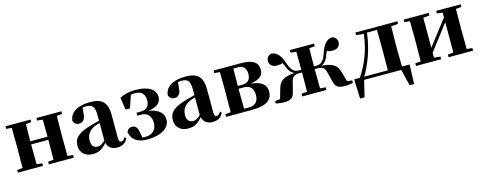

<svg xmlns="http://www.w3.org/2000/svg" viewBox="-30 -1277 5491 2185"><g transform="rotate(-15 2715.5 -185.0)"><path d="M693 -516V-546H399V-516L464 -509C465 -454 466 -371 466 -308H263C263 -371 264 -454 265 -509L330 -516V-546H34V-516L99 -510C100 -451 101 -364 101 -308V-238C101 -182 100 -95 99 -37L34 -31V0H330V-31L265 -37C264 -95 263 -186 263 -271H466C466 -186 465 -95 464 -37L399 -31V0H693V-31L629 -37C628 -95 627 -182 627 -238V-308C627 -364 628 -451 629 -509Z M1079 -97C1042 -64 1019 -51 992 -51C945 -51 917 -79 917 -139C917 -212 954 -259 1024 -288C1036 -293 1056 -299 1079 -305ZM1311 -75C1292 -45 1281 -37 1266 -37C1247 -37 1235 -50 1235 -88V-357C1235 -502 1178 -563 1036 -563C881 -563 794 -503 786 -409C794 -376 819 -358 855 -358C893 -358 927 -385 930 -453L937 -524C952 -527 965 -528 979 -528C1055 -528 1079 -497 1079 -393V-332C1044 -323 1009 -314 981 -306C820 -259 768 -210 768 -119C768 -35 828 17 914 17C994 17 1032 -14 1083 -70C1098 -16 1135 17 1201 17C1265 17 1303 -6 1328 -61Z M1404 -376H1456L1506 -525C1521 -527 1538 -528 1557 -528C1629 -528 1668 -491 1669 -419C1670 -348 1637 -309 1561 -309H1514V-274H1563C1644 -274 1676 -213 1676 -147C1676 -68 1626 -18 1544 -18C1530 -18 1519 -18 1508 -19L1492 -96C1482 -152 1454 -167 1422 -168C1396 -169 1365 -151 1359 -117C1378 -28 1442 17 1557 17C1723 17 1824 -51 1824 -145C1824 -214 1784 -270 1655 -295C1765 -314 1804 -358 1804 -419C1803 -510 1718 -563 1566 -563C1497 -563 1442 -552 1382 -521Z M2203 -97C2166 -64 2143 -51 2116 -51C2069 -51 2041 -79 2041 -139C2041 -212 2078 -259 2148 -288C2160 -293 2180 -299 2203 -305ZM2435 -75C2416 -45 2405 -37 2390 -37C2371 -37 2359 -50 2359 -88V-357C2359 -502 2302 -563 2160 -563C2005 -563 1918 -503 1910 -409C1918 -376 1943 -358 1979 -358C2017 -358 2051 -385 2054 -453L2061 -524C2076 -527 2089 -528 2103 -528C2179 -528 2203 -497 2203 -393V-332C2168 -323 2133 -314 2105 -306C1944 -259 1892 -210 1892 -119C1892 -35 1952 17 2038 17C2118 17 2156 -14 2207 -70C2222 -16 2259 17 2325 17C2389 17 2427 -6 2452 -61Z M2709 -36C2708 -94 2707 -181 2707 -238V-272H2764C2845 -272 2880 -231 2880 -153C2880 -77 2841 -36 2766 -36ZM2762 -509C2830 -509 2859 -474 2859 -408C2859 -341 2827 -305 2759 -305H2707C2707 -372 2708 -454 2709 -509ZM2486 -546V-516L2551 -510C2552 -451 2553 -364 2553 -308V-238C2553 -182 2552 -95 2551 -37L2486 -31V0H2788C2981 0 3035 -65 3035 -151C3035 -228 2990 -280 2852 -293C2982 -311 3008 -361 3008 -417C3008 -497 2957 -546 2813 -546Z M3922 -36 3888 -155C3864 -240 3813 -270 3686 -282C3722 -295 3749 -323 3772 -389C3777 -403 3782 -415 3788 -426C3811 -418 3832 -414 3859 -414C3905 -414 3944 -441 3944 -487C3944 -525 3926 -551 3886 -563C3818 -555 3779 -510 3744 -402C3711 -307 3673 -296 3625 -296H3602C3602 -366 3603 -452 3604 -509L3670 -516V-546H3385V-516L3451 -509C3452 -452 3453 -366 3453 -296H3430C3381 -296 3344 -307 3311 -402C3276 -510 3237 -555 3168 -563C3129 -551 3111 -525 3111 -487C3111 -441 3150 -414 3196 -414C3222 -414 3245 -417 3267 -425C3273 -414 3278 -403 3283 -389C3306 -323 3332 -295 3369 -282C3242 -270 3191 -240 3167 -155L3133 -36L3073 -29V0C3100 7 3137 11 3168 11C3249 11 3278 -10 3293 -71L3322 -186C3339 -252 3361 -264 3431 -264H3453C3453 -184 3452 -95 3451 -37L3385 -31V0H3670V-31L3604 -37C3603 -95 3602 -184 3602 -264H3624C3694 -264 3716 -252 3733 -186L3762 -71C3777 -10 3806 11 3887 11C3918 11 3955 7 3981 0V-29Z M4125 -35C4198 -160 4263 -325 4284 -511H4402C4403 -453 4404 -365 4404 -308V-238C4404 -181 4403 -93 4402 -35ZM4569 -35C4567 -93 4566 -181 4566 -238V-308C4566 -364 4567 -450 4569 -509L4651 -516V-546H4157V-516L4245 -506C4225 -315 4155 -156 4072 -35H4006L4014 193H4067L4114 0H4551L4598 193H4651L4659 -35Z M5397 -516V-546H5109V-516L5175 -508V-451L4947 -155V-508L5021 -516V-546H4725V-516L4790 -510C4791 -451 4792 -364 4792 -308V-238C4792 -182 4791 -95 4790 -37L4725 -31V0H5021V-31L4947 -38V-96L5175 -395V-38L5109 -31V0H5397V-31L5332 -37C5331 -95 5330 -182 5330 -238V-308C5330 -364 5331 -451 5332 -509Z"/></g></svg>

Font: Noto Serif CJK JP Black
Style: Regular
Weight: 900
Designer: Ryoko NISHIZUKA 西塚涼子 (kana & ideographs); Frank Grießhammer (Latin, Greek & Cyrillic); Wenlong ZHANG 张文龙 (bopomofo); San
Foundry: Adobe Systems Incorporated
Version: Version 1.001;PS 1.001;hotconv 16.6.54;makeotf.lib2.5.65590